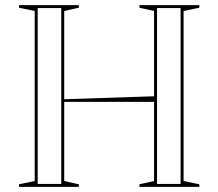

<svg xmlns="http://www.w3.org/2000/svg" viewBox="-20 -728 850 748"><path d="M756.5 -708V-698L695.2 -685.2V-22.8L756.5 -10V0H523.3V-10L580.2 -22.8V-685.2L523.3 -698V-708ZM287.1 -708V-698L230.2 -685.2V-22.8L287.1 -10V0H53.9V-10L115.2 -22.8V-685.2L53.9 -698V-708ZM587.4 -353.2V-331.1H221.6V-341.1ZM126.8 -11.5H218.6V-696.5H126.8ZM591.8 -11.5H683.6V-696.5H591.8Z"/></svg>

Font: Kalnia Glaze Thin
Style: Regular
Weight: 100
Version: Version 1.110